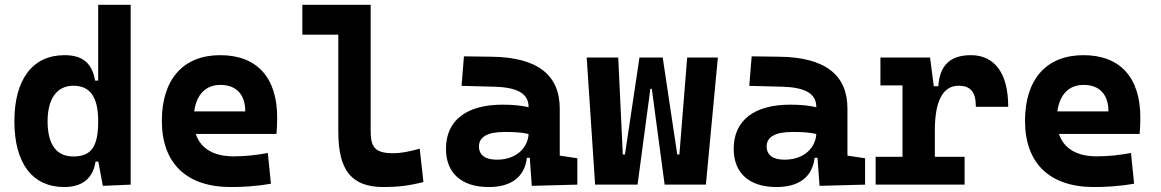

<svg xmlns="http://www.w3.org/2000/svg" viewBox="-20 -752 4728 782"><path d="M241.7 9.8C314 9.8 358.9 -24.9 369.1 -93.8H380.4L398.9 4.9L512.2 0V-732.4H379.9V-423.8H367.2C355.5 -493.2 318.4 -527.3 242.7 -527.3C113.3 -527.3 38.6 -429.2 38.6 -258.3C38.6 -85.4 113.3 9.8 241.7 9.8ZM379.9 -258.3C379.9 -157.7 354 -114.7 278.8 -114.7C210 -114.7 173.8 -163.1 173.8 -258.3C173.8 -350.1 211.9 -402.8 278.8 -402.8C346.2 -402.8 379.9 -358.4 379.9 -258.3Z M919.9 9.8C961.9 9.8 1017.1 7.8 1083.5 -3.9L1070.8 -128.9C1023.4 -120.1 978.5 -115.2 931.6 -115.2C850.6 -115.2 797.4 -146.5 777.3 -206.5H1106C1107.9 -227.5 1108.9 -249 1108.9 -273.4C1108.9 -438.5 1024.4 -527.3 877 -527.3C726.1 -527.3 639.2 -428.7 639.2 -259.8C639.2 -85.9 740.7 9.8 919.9 9.8ZM771 -298.3C780.3 -367.7 818.4 -406.2 877.9 -406.2C941.4 -406.2 979 -368.2 979 -298.3Z M1542 9.8C1600.6 9.8 1648.9 3.9 1704.6 -10.7L1689.5 -146.5C1644.5 -133.8 1611.8 -127.9 1581.1 -127.9C1503.9 -127.9 1489.7 -155.8 1489.7 -220.7V-732.4H1211.4V-610.8H1357.9V-215.8C1357.9 -58.1 1411.6 9.8 1542 9.8Z M2146 4.9 2331.5 0V-107.4L2259.8 -118.2V-309.6C2259.8 -446.3 2169.9 -518.6 1982.4 -521L1869.6 -522.5L1859.9 -402.3L1992.2 -398.9C2085.4 -396.5 2132.8 -372.1 2132.8 -316.9V-315.4C2101.6 -322.3 2069.8 -325.7 2026.9 -325.7C1879.9 -325.7 1796.4 -261.7 1796.4 -146C1796.4 -46.4 1860.4 9.8 1970.7 9.8C2060.5 9.8 2116.7 -29.8 2126 -109.4H2137.7ZM2132.8 -206.5C2130.9 -154.8 2087.4 -101.6 2003.4 -101.6C1956.1 -101.6 1930.7 -120.6 1930.7 -155.8C1930.7 -194.3 1966.3 -214.4 2033.2 -214.4C2067.4 -214.4 2095.2 -214.4 2132.8 -206.5Z M2687 0H2855L2903.8 -517.6H2778.8L2747.1 -123H2738.3L2679.2 -517.6H2584.5L2525.4 -123H2516.6L2498 -517.6H2369.6L2403.8 0H2576.7L2628.9 -390.1H2634.8Z M3317.9 4.9 3503.4 0V-107.4L3431.6 -118.2V-309.6C3431.6 -446.3 3341.8 -518.6 3154.3 -521L3041.5 -522.5L3031.7 -402.3L3164.1 -398.9C3257.3 -396.5 3304.7 -372.1 3304.7 -316.9V-315.4C3273.4 -322.3 3241.7 -325.7 3198.7 -325.7C3051.8 -325.7 2968.3 -261.7 2968.3 -146C2968.3 -46.4 3032.2 9.8 3142.6 9.8C3232.4 9.8 3288.6 -29.8 3297.9 -109.4H3309.6ZM3304.7 -206.5C3302.7 -154.8 3259.3 -101.6 3175.3 -101.6C3127.9 -101.6 3102.5 -120.6 3102.5 -155.8C3102.5 -194.3 3138.2 -214.4 3205.1 -214.4C3239.3 -214.4 3267.1 -214.4 3304.7 -206.5Z M3787.6 -222.7C3787.6 -337.9 3819.3 -402.8 3883.8 -402.8C3933.1 -402.8 3954.6 -377.9 3954.6 -316.9H4086.4C4086.4 -452.6 4032.2 -527.3 3934.1 -527.3C3850.6 -527.3 3807.1 -485.8 3801.8 -400.9H3783.2L3768.1 -517.6H3565.9V-404.3H3655.8V-113.3H3546.4V0H3908.7V-113.3H3787.6Z M4435.5 9.8C4477.5 9.8 4532.7 7.8 4599.1 -3.9L4586.4 -128.9C4539.1 -120.1 4494.1 -115.2 4447.3 -115.2C4366.2 -115.2 4313 -146.5 4293 -206.5H4621.6C4623.5 -227.5 4624.5 -249 4624.5 -273.4C4624.5 -438.5 4540 -527.3 4392.6 -527.3C4241.7 -527.3 4154.8 -428.7 4154.8 -259.8C4154.8 -85.9 4256.3 9.8 4435.5 9.8ZM4286.6 -298.3C4295.9 -367.7 4334 -406.2 4393.6 -406.2C4457 -406.2 4494.6 -368.2 4494.6 -298.3Z"/></svg>

Font: Cascadia Mono NF
Style: Bold
Weight: 700
Monospace: yes
Designer: Aaron Bell
Foundry: Saja Typeworks
Version: Version 2404.023